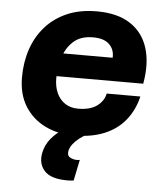

<svg xmlns="http://www.w3.org/2000/svg" viewBox="-55 -616 760 886"><g transform="rotate(5 325.0 -173.5)"><path d="M299 12Q227 12 168 -17Q109 -46 74.5 -101Q40 -156 40 -235Q40 -305 60.5 -365.5Q81 -426 121.5 -471.5Q162 -517 221 -542.5Q280 -568 358 -568Q454 -568 513.5 -529Q573 -490 595 -419.5Q617 -349 600 -254H160L184 -361H449Q451 -399 426.5 -423Q402 -447 351 -447Q293 -447 259.5 -416Q226 -385 212 -338Q198 -291 198 -243Q198 -206 211 -176.5Q224 -147 249.5 -130Q275 -113 310 -113Q366 -113 397.5 -136Q429 -159 436 -194H592Q577 -131 540 -84.5Q503 -38 443 -13Q383 12 299 12ZM319 219Q312 220 304.5 220.5Q297 221 289 221Q213 221 183 187.5Q153 154 164 102Q172 66 195 38Q218 10 249.5 -10Q281 -30 313 -42L366 0Q345 11 327.5 24.5Q310 38 298.5 53Q287 68 283 85Q279 107 294 115Q309 123 323 123Q326 123 329.5 123Q333 123 339 122Z"/></g></svg>

Font: Azeret Mono Thin
Style: Bold Italic
Weight: 700
Italic angle: -12°
Version: Version 1.002